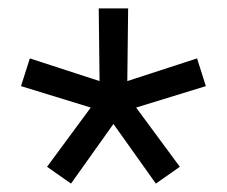

<svg xmlns="http://www.w3.org/2000/svg" viewBox="-20 -776 540 457"><path d="M149 -339 92 -379 196 -520 30 -571 51 -637 217 -583 215 -756H285L283 -583L449 -637L470 -571L304 -520L408 -379L351 -339L250 -481Z"/></svg>

Font: M PLUS Code Latin
Style: Regular
Weight: 400
Designer: Coji Morishita
Foundry: UNDERFOREST DESIGN
Version: Version 1.002; ttfautohint (v1.8.3)